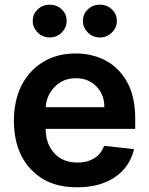

<svg xmlns="http://www.w3.org/2000/svg" viewBox="-20 -782 633 815"><path d="M164 -21Q104 -57 71 -120Q39 -184 39 -270Q39 -353 71 -419Q105 -484 163 -519Q222 -555 301 -555Q370 -555 427 -526Q485 -495 519 -435Q554 -373 554 -277V-235H174Q174 -170 212 -130Q248 -92 309 -92Q351 -92 379 -110Q408 -126 422 -163L549 -149Q531 -73 468 -30Q404 13 308 13Q223 13 164 -21ZM423 -327Q423 -380 390 -414Q356 -450 303 -450Q247 -450 212 -413Q177 -377 174 -327ZM140 -644Q119 -665 119 -692Q119 -723 140 -742Q160 -762 191 -762Q222 -762 242 -742Q263 -723 263 -692Q263 -665 242 -644Q221 -623 191 -623Q161 -623 140 -644ZM353 -644Q332 -665 332 -692Q332 -723 353 -742Q373 -762 404 -762Q435 -762 455 -742Q476 -723 476 -692Q476 -665 455 -644Q434 -623 404 -623Q374 -623 353 -644Z"/></svg>

Font: Sinter Bold
Style: Regular
Weight: 700
Foundry: Adobe & rsms
Version: Version 1.000